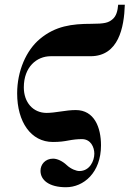

<svg xmlns="http://www.w3.org/2000/svg" viewBox="-20 -584 544 806"><path d="M52 -192C52 -72 110 12 202 12C232 12 250 9 266 6C287 2 305 0 324 0C361 0 376 34 376 61C376 91 357 134 313 134C301 134 278 126 260 109C242 92 220 82 203 82C170 82 150 106 150 133C150 172 186 202 257 202C331 202 404 141 404 26C404 -49 376 -122 298 -122C277 -122 255 -119 235 -116C218 -113 190 -110 176 -110C118 -110 80 -155 80 -217C80 -303 134 -348 193 -348H360C478 -348 501 -469 504 -564H476C474 -540 469 -516 451 -502C435 -489 420 -484 363 -484C282 -484 213 -475 148 -421C90 -373 52 -286 52 -192Z"/></svg>

Font: Old Standard
Style: Bold
Weight: 700
Designer: Alexey Kryukov <alexios@thessalonica.org.ru>
Version: Version 2.0.2